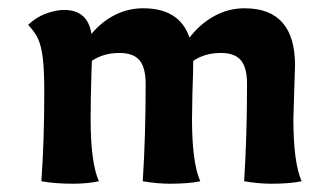

<svg xmlns="http://www.w3.org/2000/svg" viewBox="-20 -438 796 464"><path d="M80 0Q87 -100 87 -213Q87 -268 83.5 -297Q80 -326 72.5 -343Q65 -360 48 -378Q68 -397 92 -405.5Q116 -414 135 -414Q192 -414 201 -356Q226 -386 258 -402Q290 -418 326 -418Q414 -418 438 -347Q463 -380 497.5 -399Q532 -418 571 -418Q693 -418 693 -280L691 -217L689 -150Q689 -45 709 0Q680 6 636 6Q605 6 570 0Q577 -109 577 -235Q577 -275 562 -292.5Q547 -310 514 -310Q475 -310 447 -291Q447 -268 445 -212L444 -150Q444 -45 464 0Q436 6 391 6Q360 6 325 0Q332 -109 332 -235Q332 -275 317 -292.5Q302 -310 269 -310Q230 -310 202 -291L201 -262Q199 -198 199 -150Q199 -45 219 0Q191 6 156 6Q114 6 80 0Z"/></svg>

Font: Mirza SemiBold
Style: Regular
Weight: 600
Designer: Arabic design by Kourosh Beigpour, Latin design by Eduardo Tunni, engineering by Lasse Fister
Version: Version 1.0010g